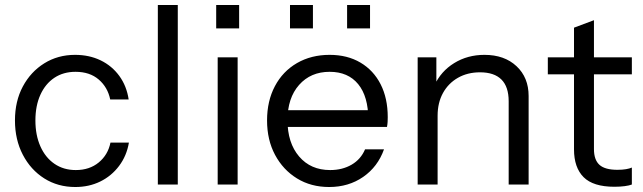

<svg xmlns="http://www.w3.org/2000/svg" viewBox="-20 -740 2577 770"><path d="M282 10Q212 10 157.5 -24.5Q103 -59 71.5 -119.5Q40 -180 40 -257Q40 -334 71.5 -393Q103 -452 157.5 -486Q212 -520 281 -520Q338 -520 383.5 -498Q429 -476 458.5 -435.5Q488 -395 496 -341H422Q412 -390 376 -421Q340 -452 283 -452Q234 -452 198 -428Q162 -404 142 -360Q122 -316 122 -257Q122 -198 142 -153Q162 -108 198.5 -83Q235 -58 284 -58Q339 -58 376 -88.5Q413 -119 423 -168H497Q488 -115 457.5 -74.5Q427 -34 382 -12Q337 10 282 10Z M613 0V-720H693V0Z M853 0V-510H933V0ZM847 -626V-720H939V-626Z M1300 10Q1227 10 1171 -24.5Q1115 -59 1083 -119Q1051 -179 1051 -257Q1051 -335 1082.5 -394.5Q1114 -454 1171 -487Q1228 -520 1302 -520Q1373 -520 1425.5 -489Q1478 -458 1506.5 -402Q1535 -346 1535 -270Q1535 -260 1534.5 -251Q1534 -242 1532 -231H1111V-298H1483L1457 -261Q1457 -353 1416.5 -402.5Q1376 -452 1302 -452Q1226 -452 1179.5 -399.5Q1133 -347 1133 -258Q1133 -167 1179.5 -112.5Q1226 -58 1304 -58Q1353 -58 1390 -79.5Q1427 -101 1444 -141H1520Q1495 -71 1436.5 -30.5Q1378 10 1300 10ZM1372 -626V-720H1464V-626ZM1143 -626V-720H1235V-626Z M1655 0V-510H1730V-390H1735V0ZM2020 0V-334Q2020 -392 1991 -421Q1962 -450 1905 -450Q1855 -450 1816.5 -428Q1778 -406 1756.5 -367Q1735 -328 1735 -276L1722 -397Q1748 -454 1801.5 -487Q1855 -520 1923 -520Q2003 -520 2051.5 -474.5Q2100 -429 2100 -355V0Z M2444 9Q2359 9 2320.5 -29.5Q2282 -68 2282 -141V-629L2362 -659V-142Q2362 -99 2384 -79Q2406 -59 2456 -59Q2476 -59 2490.5 -61.5Q2505 -64 2514 -68V0Q2504 4 2485.5 6.5Q2467 9 2444 9ZM2177 -442V-510H2514V-442Z"/></svg>

Font: Instrument Sans
Style: Regular
Weight: 400
Designer: Rodrigo Fuenzalida
Foundry: fragTYPE
Version: Version 1.000;gftools[0.9.28]